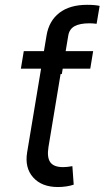

<svg xmlns="http://www.w3.org/2000/svg" viewBox="-20 -754 425 781"><path d="M215.8 6.8Q149.9 6.8 115 -32.2Q80.1 -71.3 90.3 -133.8L153.3 -512.2H236.3L177.2 -156.2Q170.4 -113.8 184.6 -94Q198.7 -74.2 236.8 -74.2Q245.1 -74.2 254.2 -75.2Q263.2 -76.2 274.4 -78.1L279.8 -2.9Q267.6 1.5 250.2 4.2Q232.9 6.8 215.8 6.8ZM64.9 -474.6 76.7 -545.9H358.9L347.2 -474.6ZM143.6 -452.6 158.7 -545.9 169.4 -609.9Q179.2 -668.9 221.4 -701.7Q263.7 -734.4 334.5 -734.4Q351.1 -734.4 364.5 -733.2Q377.9 -731.9 385.3 -730L373 -657.2Q365.2 -658.2 357.9 -658.7Q350.6 -659.2 344.2 -659.2Q304.7 -659.2 283.4 -647.5Q262.2 -635.7 257.8 -609.9L247.1 -545.9L231.4 -452.6Z"/></svg>

Font: Inter
Style: Italic
Weight: 400
Italic angle: -9.3988°
Designer: Rasmus Andersson
Foundry: rsms
Version: Version 4.001;git-66647c0bb